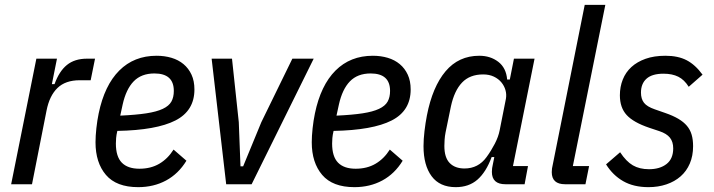

<svg xmlns="http://www.w3.org/2000/svg" viewBox="-20 -760 2945 792"><path d="M26 0 130 -518H215L194 -413H205Q224 -466 256 -492Q288 -518 339 -518H372L354 -429H309Q250 -429 217 -397Q184 -365 172 -304L112 0Z M550 12Q460 12 417 -38.5Q374 -89 374 -173Q374 -199 377.5 -231Q381 -263 387 -292Q411 -408 472 -469Q533 -530 626 -530Q659 -530 687.5 -521.5Q716 -513 737 -495.5Q758 -478 770 -452Q782 -426 782 -391Q782 -303 703.5 -263Q625 -223 464 -220Q460 -203 459 -190.5Q458 -178 458 -168Q458 -114 482.5 -89Q507 -64 555 -64Q602 -64 637 -84.5Q672 -105 696 -143L749 -97Q716 -43 665 -15.5Q614 12 550 12ZM617 -457Q563 -457 531.5 -424.5Q500 -392 486 -329L476 -283Q541 -286 583.5 -292.5Q626 -299 651.5 -311Q677 -323 687 -341Q697 -359 697 -385Q697 -457 617 -457Z M913 0 853 -518H937L965 -256L972 -74H983L1058 -256L1186 -518H1274L1018 0Z M1442 12Q1352 12 1309 -38.5Q1266 -89 1266 -173Q1266 -199 1269.5 -231Q1273 -263 1279 -292Q1303 -408 1364 -469Q1425 -530 1518 -530Q1551 -530 1579.5 -521.5Q1608 -513 1629 -495.5Q1650 -478 1662 -452Q1674 -426 1674 -391Q1674 -303 1595.5 -263Q1517 -223 1356 -220Q1352 -203 1351 -190.5Q1350 -178 1350 -168Q1350 -114 1374.5 -89Q1399 -64 1447 -64Q1494 -64 1529 -84.5Q1564 -105 1588 -143L1641 -97Q1608 -43 1557 -15.5Q1506 12 1442 12ZM1509 -457Q1455 -457 1423.5 -424.5Q1392 -392 1378 -329L1368 -283Q1433 -286 1475.5 -292.5Q1518 -299 1543.5 -311Q1569 -323 1579 -341Q1589 -359 1589 -385Q1589 -457 1509 -457Z M2065 0Q2009 0 2009 -51Q2009 -59 2010 -66.5Q2011 -74 2013 -82L2019 -112H2008Q1985 -50 1949.5 -19Q1914 12 1860 12Q1794 12 1760.5 -33Q1727 -78 1727 -157Q1727 -185 1731 -219Q1735 -253 1741 -284Q1764 -402 1818 -466Q1872 -530 1957 -530Q2003 -530 2035.5 -505Q2068 -480 2072 -432H2083L2100 -518H2185L2096 -75H2158L2144 0ZM1896 -65Q1953 -65 1987 -112Q2006 -138 2021 -167Q2036 -196 2041 -222L2067 -353Q2070 -371 2065 -388.5Q2060 -406 2048 -420.5Q2036 -435 2017 -444Q1998 -453 1973 -453Q1918 -453 1886 -419.5Q1854 -386 1840 -321L1818 -214Q1815 -199 1814 -184Q1813 -169 1813 -158Q1813 -110 1835 -87.5Q1857 -65 1896 -65Z M2311 0Q2256 0 2256 -50Q2256 -58 2257 -65Q2258 -72 2260 -80L2392 -740H2477L2343 -75H2410L2395 0Z M2655 12Q2594 12 2551 -12.5Q2508 -37 2480 -82L2538 -132Q2563 -94 2590.5 -78Q2618 -62 2657 -62Q2702 -62 2729.5 -83.5Q2757 -105 2757 -148Q2757 -175 2743.5 -192Q2730 -209 2700 -219L2658 -233Q2593 -255 2565 -285.5Q2537 -316 2537 -367Q2537 -402 2549 -432Q2561 -462 2584.5 -483.5Q2608 -505 2643 -517.5Q2678 -530 2725 -530Q2777 -530 2812.5 -511.5Q2848 -493 2878 -452L2821 -402Q2803 -431 2778 -443.5Q2753 -456 2717 -456Q2670 -456 2647 -435.5Q2624 -415 2624 -378Q2624 -352 2636.5 -336Q2649 -320 2681 -309L2724 -294Q2756 -283 2778 -270Q2800 -257 2813.5 -241Q2827 -225 2833 -204.5Q2839 -184 2839 -157Q2839 -117 2825.5 -85.5Q2812 -54 2787.5 -32.5Q2763 -11 2729 0.5Q2695 12 2655 12Z"/></svg>

Font: IBM Plex Sans Cond Text
Style: Italic
Weight: 450
Width: 3
Italic angle: -11°
Designer: Mike Abbink, Paul van der Laan, Pieter van Rosmalen
Foundry: Bold Monday
Version: Version 1.3